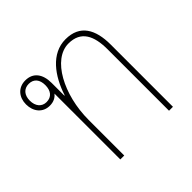

<svg xmlns="http://www.w3.org/2000/svg" viewBox="-140 -711 864 864"><g transform="rotate(-45 292.5 -278.5)"><path d="M168 0H193V-227C193 -386 271 -534 372 -534C451 -534 478 -477 478 -391V0H503V-396C503 -492 468 -557 376 -557C285 -557 225 -474 195 -381H193V-462C193 -518 167 -554 117 -554C70 -554 43 -519 43 -475C43 -430 70 -395 115 -395C139 -395 156 -404 168 -419ZM116 -417C86 -417 67 -440 67 -475C67 -510 86 -532 117 -532C149 -532 166 -510 166 -475C166 -440 149 -417 116 -417Z"/></g></svg>

Font: Noto Sans Thai Looped SemiCondensed Thin
Style: Regular
Weight: 100
Width: 4
Designer: Sasikarn Vongin, Ben Mitchell
Foundry: The Fontpad Ltd
Version: Version 1.001